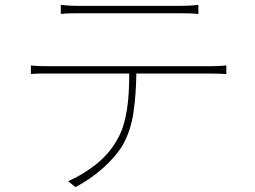

<svg xmlns="http://www.w3.org/2000/svg" viewBox="-20 -733 1040 783"><path d="M304 -679Q280 -679 262 -678.5Q244 -678 228 -676V-713Q247 -711 263 -710Q279 -709 302 -709H710Q727 -709 749 -710Q771 -711 789 -713V-676Q770 -678 748.5 -678.5Q727 -679 710 -679ZM838 -463Q870 -463 903 -466V-431Q889 -432 871.5 -432.5Q854 -433 838 -433H536Q535 -349 524.5 -275.5Q514 -202 481 -142Q452 -94 400.5 -48Q349 -2 288 30L258 6Q321 -22 373 -64Q425 -106 454 -157Q472 -186 482 -218Q492 -250 497.5 -284.5Q503 -319 505 -356.5Q507 -394 507 -433H184Q161 -433 143.5 -433Q126 -433 106 -431V-466Q125 -464 143 -463.5Q161 -463 184 -463Z"/></svg>

Font: SpoqaHanSans
Style: Thin
Weight: 250
Designer: [Spoqa Han Sans] Dong-huui Kim \uAE40 \uB3D9 \uD718   [Noto Sans] Ryoko NISHIZUKA \u897F \u585A \u6DBC \u5B50  (kana & i
Foundry: Spoqa (http://bi.spoqa.com)
Version: Version 1.004;PS 1.004;hotconv 1.0.82;makeotf.lib2.5.63406